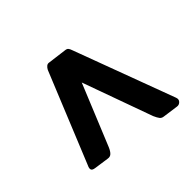

<svg xmlns="http://www.w3.org/2000/svg" viewBox="-105 -742 776 776"><g transform="rotate(45 283.0 -354.5)"><path d="M487 -146Q485 -131 477.5 -129Q470 -127 460 -132L71 -291Q63 -295 57.5 -301.5Q52 -308 54 -317L64 -395Q65 -406 70 -410Q75 -414 84 -417L517 -578Q530 -583 538.5 -574.5Q547 -566 545 -555L536 -490Q535 -479 527.5 -473Q520 -467 504 -460L204 -352L467 -244Q483 -237 490.5 -229Q498 -221 496 -209Z"/></g></svg>

Font: Libre Franklin Thin SemiBold
Style: Italic
Weight: 600
Italic angle: -8°
Version: Version 3.000